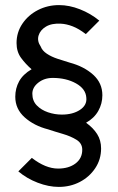

<svg xmlns="http://www.w3.org/2000/svg" viewBox="-20 -726 462 754"><path d="M211 8Q171 8 128 -8.5Q85 -25 52 -53L105 -106Q159 -64 208 -64Q250 -64 276.5 -84Q303 -104 303 -138Q303 -163 280.5 -177Q258 -191 227 -200Q196 -209 169 -218Q114 -232 77 -265Q40 -298 40 -346Q40 -379 55 -406.5Q70 -434 104 -454Q80 -475 62.5 -499Q45 -523 45 -557Q45 -599 68 -633Q91 -667 129 -686.5Q167 -706 212 -706Q252 -706 294 -689.5Q336 -673 370 -645L317 -592Q290 -613 265.5 -622.5Q241 -632 219 -633Q183 -635 160.5 -621.5Q138 -608 131.5 -586.5Q125 -565 140 -543Q146 -527 164 -515Q182 -503 206.5 -495Q231 -487 254 -480Q310 -465 346 -432.5Q382 -400 382 -352Q382 -319 366 -290.5Q350 -262 318 -244Q346 -224 361.5 -199.5Q377 -175 377 -143Q377 -100 354 -65.5Q331 -31 293.5 -11.5Q256 8 211 8ZM223 -276Q266 -276 294 -294.5Q322 -313 319 -342Q317 -377 278.5 -398.5Q240 -420 187 -420Q154 -420 130.5 -401.5Q107 -383 107 -358Q107 -330 124.5 -312Q142 -294 168.5 -285Q195 -276 223 -276Z"/></svg>

Font: Kulim Park
Style: Regular
Weight: 400
Designer: Noponies / Dale Sattler
Foundry: Noponies
Version: Version 1.000; ttfautohint (v1.8.3)